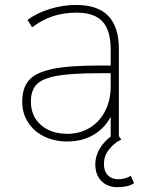

<svg xmlns="http://www.w3.org/2000/svg" viewBox="-20 -567 604 780"><path d="M70.3 -153.3Q70.3 -210 97.7 -241.2Q125 -272.5 191.9 -286.6Q258.8 -300.8 381.8 -300.8H442.4V-269.5H382.8Q269.5 -269.5 210.4 -258.8Q151.4 -248 128.4 -223.6Q105.5 -199.2 105.5 -154.3Q105.5 -94.7 146.5 -59.1Q187.5 -23.4 253.9 -23.4Q304.7 -23.4 344.7 -47.9Q384.8 -72.3 407.2 -116.2Q429.7 -160.2 429.7 -215.8V-365.2Q429.7 -443.4 396.5 -479.5Q363.3 -515.6 292 -515.6Q239.3 -515.6 195.8 -501.5Q152.3 -487.3 110.4 -456.1L91.8 -486.3Q130.9 -514.6 183.1 -530.8Q235.4 -546.9 289.1 -546.9Q377 -546.9 419.9 -502.4Q462.9 -458 462.9 -368.2V0H429.7V-129.9H444.3Q426.8 -67.4 376 -29.8Q325.2 7.8 252.9 7.8Q201.2 7.8 159.2 -12.7Q117.2 -33.2 93.8 -70.3Q70.3 -107.4 70.3 -153.3ZM367.2 100.6Q367.2 63.5 390.1 29.3Q413.1 -4.9 453.1 -28.3L472.7 0Q445.3 12.7 423.8 39.1Q402.3 65.4 402.3 98.6Q402.3 129.9 418.5 145.5Q434.6 161.1 460.9 161.1Q487.3 161.1 511.7 147.5L524.4 176.8Q514.6 184.6 496.6 189Q478.5 193.4 457 193.4Q417 193.4 392.1 168.5Q367.2 143.6 367.2 100.6Z"/></svg>

Font: Min Sans VF VF
Style: Regular
Weight: 400
Designer: Jinseong-Kim, NotoSansCJK, Nunito
Foundry: Jinseong-Kim
Version: Version 1.420;Glyphs 3.1.2 (3151)